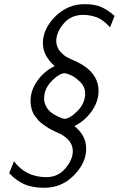

<svg xmlns="http://www.w3.org/2000/svg" viewBox="-20 -723 568 918"><path d="M23.9 105 46.9 47.9Q103 124 202.1 124Q257.3 124 292.7 82Q328.1 40 328.1 0Q328.1 -50.8 270 -82Q269 -82 256.6 -88.1Q244.1 -94.2 239 -96.2Q233.9 -98.1 220.9 -105.5Q208 -112.8 201.4 -117.4Q194.8 -122.1 182.9 -130.6Q170.9 -139.2 164.6 -146.5Q158.2 -153.8 149.7 -164.8Q141.1 -175.8 136.5 -187Q131.8 -198.2 128.9 -211.7Q126 -225.1 126 -240.2Q126 -290 158 -335.9Q189.9 -381.8 241.2 -407.2Q185.1 -457 185.1 -516.1Q185.1 -585 244.1 -644Q303.2 -703.1 384.8 -703.1Q432.6 -703.1 463.9 -689.5Q495.1 -675.8 527.8 -647L505.9 -591.8L498 -601.1Q489.3 -609.9 484.6 -614Q480 -618.2 468 -626.5Q456.1 -634.8 444.6 -639.4Q433.1 -644 415.5 -647.9Q397.9 -651.9 377.9 -651.9Q319.8 -651.9 284.4 -610.4Q249 -568.8 249 -526.9Q249 -514.6 252.4 -504.4Q255.9 -494.1 261 -486.1Q266.1 -478 274.2 -470Q282.2 -461.9 288.6 -457Q294.9 -452.1 304.9 -447Q314.9 -441.9 320.6 -439.5Q326.2 -437 334.5 -433.6Q342.8 -430.2 344.2 -429.2Q451.2 -378.4 451.2 -288.1Q451.2 -238.3 419.2 -192.1Q387.2 -146 335.9 -120.1Q392.1 -75.2 392.1 -12.2Q392.1 55.7 333.5 115.2Q274.9 174.8 191.9 174.8Q133.8 174.8 95.5 157.5Q57.1 140.1 23.9 105ZM190.9 -252Q190.9 -231.9 200.4 -214.4Q210 -196.8 223.4 -186.3Q236.8 -175.8 252 -168.5Q267.1 -161.1 276.1 -158Q285.2 -154.8 287.1 -154.8Q313 -154.8 350.1 -191.9Q387.2 -229 387.2 -275.9Q387.2 -308.1 362.5 -332Q337.9 -356 316.9 -364.5Q295.9 -373 290 -373Q264.2 -373 227.5 -335.9Q190.9 -298.8 190.9 -252Z"/></svg>

Font: CMU Bright
Style: Oblique
Weight: 500
Italic angle: -12°
Version: Version 0.7.0